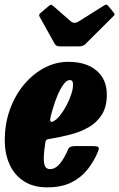

<svg xmlns="http://www.w3.org/2000/svg" viewBox="-20 -796 513 826"><path d="M0.5 -191Q0.5 -264.5 23.2 -326.5Q46 -388.5 84.8 -434Q123.5 -479.5 172.2 -504.8Q221 -530 273 -530Q351.5 -530 395.5 -492.2Q439.5 -454.5 439.5 -389Q439.5 -337.5 418.8 -303.8Q398 -270 362.5 -249.2Q327 -228.5 282.2 -217Q237.5 -205.5 190 -198Q180.5 -196 177.8 -191.8Q175 -187.5 174 -175Q165.5 -119.5 169.8 -94Q174 -68.5 195 -68.5Q218.5 -68.5 237.8 -92Q257 -115.5 272.5 -152.5Q278 -167.5 301.5 -167.5H378.5Q399 -167.5 403.2 -163Q407.5 -158.5 401 -142.5Q384 -101.5 356.5 -66.8Q329 -32 286.8 -11Q244.5 10 183.5 10Q122.5 10 81.8 -17Q41 -44 20.8 -89.5Q0.5 -135 0.5 -191ZM208.5 -273.5Q223 -280.5 237.8 -298.8Q252.5 -317 265.2 -341Q278 -365 286 -388.8Q294 -412.5 294 -430Q294.5 -439.5 291.8 -445.5Q289 -451.5 280 -451.5Q261.5 -451.5 239.8 -411.8Q218 -372 198 -295Q190.5 -265.5 208.5 -273.5ZM215.5 -607 150 -725Q145 -733.5 156 -741.5L190 -770.5Q197.5 -776 200 -775.8Q202.5 -775.5 208.5 -770.5L285.5 -703.5Q299.5 -692 318 -703.5L428 -772.5Q435.5 -777 438.8 -775.8Q442 -774.5 446.5 -769.5L468.5 -742.5Q473.5 -736.5 473.2 -733.8Q473 -731 466 -724.5L347 -606Q337.5 -596.5 319 -596.5H240.5Q229 -596.5 224 -599Q219 -601.5 215.5 -607Z"/></svg>

Font: Besley* Condensed Heavy
Style: Italic
Weight: 800
Width: 3
Italic angle: -13°
Designer: Owen Earl
Foundry: indestructible type*
Version: Version 3.000; ttfautohint (v1.8.3)